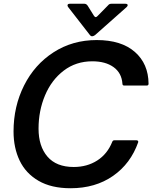

<svg xmlns="http://www.w3.org/2000/svg" viewBox="-20 -988 810 1021"><path d="M52 -289Q52 -422 108 -533.5Q164 -645 265 -710Q366 -775 494 -775Q625 -775 697 -712Q769 -649 770 -543Q770 -533 760 -533H641Q631 -533 631 -543Q627 -600 584 -631Q541 -662 471 -662Q384 -662 319 -612.5Q254 -563 219.5 -481Q185 -399 185 -304Q185 -210 232.5 -155Q280 -100 372 -100Q443 -100 497 -134.5Q551 -169 577 -234Q580 -242 588 -242H706Q711 -242 713.5 -239Q716 -236 715 -232Q675 -118 581 -52.5Q487 13 355 13Q253 13 185 -26.5Q117 -66 84.5 -134Q52 -202 52 -289ZM457 -803 342 -951Q339 -956 339 -959Q339 -968 351 -968H429Q439 -968 446 -958L479 -905Q484 -897 489 -897Q493 -897 498 -902L555 -960Q561 -968 572 -968H647Q659 -968 659 -960Q659 -956 653 -950L485 -801Q476 -795 470 -795Q463 -795 457 -803Z"/></svg>

Font: Open Sauce Two SemiBold Italic
Style: Regular
Weight: 600
Italic angle: -10°
Designer: Alfredo Marco Pradil
Foundry: Creative Sauce Fz LLC
Version: Version 1.477